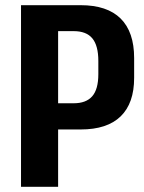

<svg xmlns="http://www.w3.org/2000/svg" viewBox="-20 -720 556 740"><path d="M61 -700H291Q393 -700 445 -648.5Q497 -597 497 -496V-420Q497 -322 445 -271.5Q393 -221 291 -221H198V-322H264Q312 -322 335.5 -349Q359 -376 359 -434V-485Q359 -544 336 -572Q313 -600 264 -600H173L204 -629V0H61Z"/></svg>

Font: Pathway Extreme Condensed
Style: Bold
Weight: 700
Width: 3
Version: Version 1.001;gftools[0.9.26]